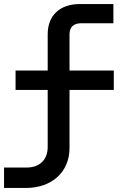

<svg xmlns="http://www.w3.org/2000/svg" viewBox="-20 -750 640 950"><path d="M108 180C237 180 324 101 324 -18V-305H543V-401H324V-580C324 -616 344 -635 382 -635H541V-730H376C276 -730 216 -674 216 -580V-401H57V-305H216V-23C216 41 176 79 111 79H0V180Z"/></svg>

Font: Tekne LDO SemiBold
Style: Regular
Weight: 600
Monospace: yes
Designer: Alessio Laiso, Mario Rullo, Paolo Rosset
Foundry: Alessio Laiso
Version: Version 1.000;hotconv 1.0.109;makeotfexe 2.5.65596